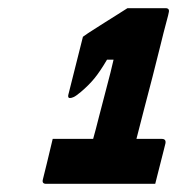

<svg xmlns="http://www.w3.org/2000/svg" viewBox="-20 -805 440 470"><path d="M109 -465H208Q214 -486 222.5 -520Q231 -554 241 -591Q251 -628 258 -659H242Q225 -630 211 -613Q197 -596 178 -580Q166 -570 160.5 -567.5Q155 -565 151 -565Q146 -565 147 -572L183 -715Q194 -723 207.5 -731.5Q221 -740 235 -749Q251 -759 266 -768.5Q281 -778 292 -785H385Q396 -785 393 -774Q393 -772 387 -750Q381 -728 372.5 -693Q364 -658 353.5 -617.5Q343 -577 332.5 -537Q322 -497 314 -465H376Q387 -465 385 -454Q384 -450 380.5 -436Q377 -422 372.5 -404.5Q368 -387 364.5 -373Q361 -359 360 -355H93Q82 -355 85 -366Q89 -381 95 -406.5Q101 -432 109 -465Z"/></svg>

Font: Recursive Sn Lnr St XBd
Style: Italic
Weight: 800
Italic angle: -15°
Version: Version 1.079;hotconv 1.0.112;makeotfexe 2.5.65598; ttfautoh